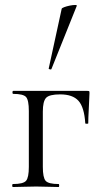

<svg xmlns="http://www.w3.org/2000/svg" viewBox="-20 -751 412 771"><path d="M331.2 -386Q337.4 -386 338.4 -384.5Q339.4 -383 339.4 -377Q338.4 -347 336.4 -311.5Q334.4 -276 334.4 -256Q334.4 -254 328.5 -254Q322.6 -254 322.4 -256Q318.4 -320.2 295.2 -346.1Q272 -372 221.6 -372Q177.6 -372 164.8 -357.8Q152 -343.6 152 -303V-81Q152 -38 163.2 -25Q174.4 -12 215.6 -12Q217.6 -12 217.6 -6Q217.6 0 215.6 0Q196.2 0 172.7 -1Q149.2 -2 125.4 -2Q99.7 -2 75.6 -1Q51.5 0 32 0Q29 0 29 -6Q29 -12 32 -12Q73.4 -12 84.6 -25Q95.8 -38 95.8 -81V-305Q95.8 -349 84.6 -361.5Q73.4 -374 33 -374Q30 -374 30 -380Q30 -386 33 -386ZM186.6 -474Q185.6 -471 180.1 -472.5Q174.6 -474 175.6 -476L227.8 -716Q229 -719 238.5 -722.5Q248 -726 260.3 -728.5Q272.6 -731 281.4 -731Q290.2 -731 288.1 -727Z"/></svg>

Font: Cormorant Garamond Light
Style: Regular
Weight: 300
Designer: Christian Thalmann (Catharsis Fonts)
Foundry: Catharsis Fonts
Version: Version 4.001